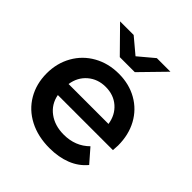

<svg xmlns="http://www.w3.org/2000/svg" viewBox="-188 -813 949 949"><g transform="rotate(45 286.0 -339.0)"><path d="M535 -209H150Q160 -155 203 -123Q246 -91 309 -91Q390 -91 443 -144L504 -74Q471 -34 420.5 -14Q370 6 306 6Q225 6 163.5 -26Q102 -58 68.5 -115.5Q35 -173 35 -246Q35 -317 67.5 -374.5Q100 -432 158 -464.5Q216 -497 289 -497Q361 -497 417.5 -465Q474 -433 505.5 -375.5Q537 -318 537 -243Q537 -231 535 -209ZM149 -285H428Q420 -339 382.5 -372Q345 -405 289 -405Q234 -405 195.5 -372Q157 -339 149 -285ZM462 -684 339 -558H234L110 -684H205L286 -616L367 -684Z"/></g></svg>

Font: Montserrat Ace
Style: Bold
Weight: 600
Designer: Julieta Ulanovsky
Foundry: Julieta Ulanovsky
Version: Version 1